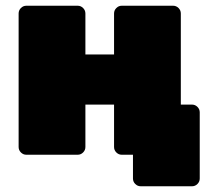

<svg xmlns="http://www.w3.org/2000/svg" viewBox="-20 -540 729 670"><path d="M471 110Q460 110 452 102Q444 94 444 83V0H420L378 -175H650Q661 -175 669 -167Q677 -159 677 -148V83Q677 94 669 102Q661 110 650 110ZM72 0Q61 0 53 -8Q45 -16 45 -27V-493Q45 -504 53 -512Q61 -520 72 -520H251Q262 -520 270 -512Q278 -504 278 -493V-350H378V-493Q378 -504 386 -512Q394 -520 405 -520H584Q595 -520 603 -512Q611 -504 611 -493V-27Q611 -16 603 -8Q595 0 584 0H405Q394 0 386 -8Q378 -16 378 -27V-175H278V-27Q278 -16 270 -8Q262 0 251 0Z"/></svg>

Font: Rubik Light Black
Style: Regular
Weight: 900
Version: Version 2.104